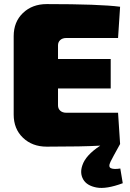

<svg xmlns="http://www.w3.org/2000/svg" viewBox="-20 -714 636 940"><path d="M569 111 581 183Q500 213 452.5 204Q405 195 387.5 164.5Q370 134 383 96Q399 46 471 -1Q387 4 209 4Q138 4 92.5 -39.5Q47 -83 47 -153V-537Q47 -607 92.5 -650.5Q138 -694 209 -694Q468 -694 568 -681L558 -528H305Q286 -528 275 -518Q264 -508 264 -492V-425H522V-281H264V-198Q264 -182 275 -172Q286 -162 305 -162H558L568 -9Q528 63 521 78Q509 103 523 109.5Q537 116 569 111Z"/></svg>

Font: Exo 2.0 Black
Style: Regular
Weight: 900
Designer: Natanael Gama
Version: Version 1.001;PS 001.001;hotconv 1.0.70;makeotf.lib2.5.58329